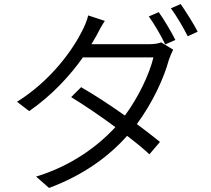

<svg xmlns="http://www.w3.org/2000/svg" viewBox="-20 -863 1040 947"><path d="M763 -803 714 -782C741 -745 776 -684 795 -644L845 -666C824 -708 788 -768 763 -803ZM871 -843 823 -822C851 -784 884 -728 906 -684L955 -707C936 -744 897 -806 871 -843ZM497 -760 415 -787C410 -763 395 -729 386 -712C340 -620 235 -468 64 -361L124 -315C238 -394 326 -491 389 -580H737C716 -495 663 -384 596 -293C524 -344 448 -394 380 -433L331 -384C398 -343 476 -290 549 -236C458 -137 326 -43 158 8L222 64C394 0 518 -93 607 -193C649 -161 687 -130 717 -102L769 -163C736 -190 697 -220 655 -251C731 -354 787 -473 813 -568C818 -582 827 -605 834 -618L775 -654C760 -648 740 -645 713 -645H431L455 -686C464 -704 481 -736 497 -760Z"/></svg>

Font: ChiuKong Gothic MN Normal
Style: Regular
Weight: 350
Designer: Ryoko NISHIZUKA 西塚涼子 (kana, bopomofo & ideographs); Paul D. Hunt (Latin, Greek & Cyrillic); Sandoll Communications 산돌커뮤니
Foundry: Adobe
Version: Version 1.300